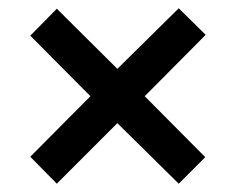

<svg xmlns="http://www.w3.org/2000/svg" viewBox="-20 -585 570 463"><path d="M411 -565 263 -419 117 -564 53 -499 198 -353 53 -207 117 -142 263 -288 411 -142 475 -206 329 -353 476 -501Z"/></svg>

Font: Noto Sans Armenian SemiCondensed SemiBold
Style: Regular
Weight: 600
Width: 4
Designer: Monotype Design Team
Foundry: Monotype Imaging Inc.
Version: Version 2.008